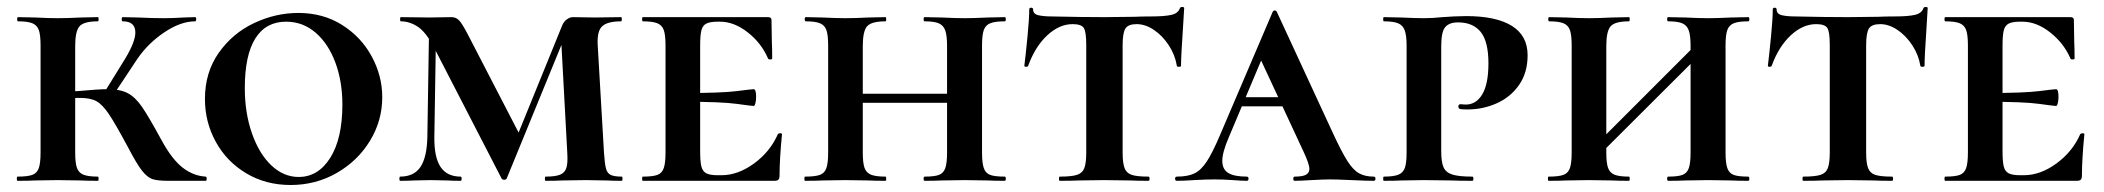

<svg xmlns="http://www.w3.org/2000/svg" viewBox="-20 -517 6016 549"><path d="M346 -96Q310 -163 291.5 -190.5Q273 -218 256 -227.5Q239 -237 209 -237Q184 -237 167 -236L166 -254L208 -257Q263 -262 287 -262Q324 -262 345.5 -250.5Q367 -239 386 -211.5Q405 -184 442 -116Q472 -61 502.5 -37.5Q533 -14 568 -12Q571 -12 571 -6Q571 0 568 0H461Q430 0 415.5 -5Q401 -10 386 -29Q371 -48 346 -96ZM30 -12Q59 -12 72.5 -17Q86 -22 91 -36.5Q96 -51 96 -81V-387Q96 -417 91 -431Q86 -445 72.5 -450.5Q59 -456 32 -456Q29 -456 29 -462Q29 -468 32 -468L80 -467Q120 -465 145 -465Q172 -465 212 -467L260 -468Q262 -468 262 -462Q262 -456 260 -456Q220 -456 207.5 -442Q195 -428 195 -385V-81Q195 -51 200 -37Q205 -23 218.5 -17.5Q232 -12 260 -12Q262 -12 262 -6Q262 0 260 0Q229 0 212 -1L145 -2L80 -1Q62 0 30 0Q28 0 28 -6Q28 -12 30 -12ZM276 -249 339 -351Q367 -398 367 -424Q367 -456 331 -456Q328 -456 328 -462Q328 -468 331 -468L375 -467Q415 -465 449 -465Q474 -465 506 -467L538 -468Q541 -468 541 -462Q541 -456 538 -456Q497 -456 450.5 -425Q404 -394 373 -349L302 -242Z M566 -234Q566 -310 605.5 -366Q645 -422 706.5 -451Q768 -480 833 -480Q904 -480 958.5 -445.5Q1013 -411 1043 -355.5Q1073 -300 1073 -239Q1073 -172 1038 -114.5Q1003 -57 943 -22.5Q883 12 811 12Q740 12 684 -21.5Q628 -55 597 -111.5Q566 -168 566 -234ZM959 -218Q959 -284 939 -338Q919 -392 882.5 -423.5Q846 -455 798 -455Q740 -455 710 -407Q680 -359 680 -265Q680 -194 700.5 -135.5Q721 -77 756 -44Q791 -11 834 -11Q890 -11 924.5 -66Q959 -121 959 -218Z M1207 -446 1227 -443 1222 -127Q1221 -68 1239.5 -40Q1258 -12 1297 -12Q1300 -12 1300 -6Q1300 0 1297 0Q1273 0 1260 -1L1212 -2L1163 -1Q1150 0 1124 0Q1122 0 1122 -6Q1122 -12 1124 -12Q1164 -12 1182.5 -40Q1201 -68 1202 -127ZM1758 0Q1731 0 1715 -1L1655 -2L1587 -1Q1570 0 1540 0Q1538 0 1538 -6Q1538 -12 1540 -12Q1568 -12 1581.5 -17.5Q1595 -23 1599.5 -37Q1604 -51 1602 -81L1584 -414L1613 -456L1429 -7Q1427 -3 1422 -3Q1416 -3 1414 -7L1219 -385Q1197 -426 1174 -441Q1151 -456 1126 -456Q1124 -456 1124 -462Q1124 -468 1126 -468L1209 -467L1271 -468Q1284 -468 1293 -458.5Q1302 -449 1319 -416L1467 -130L1421 -35L1587 -443Q1591 -454 1600 -461Q1609 -468 1618 -468L1680 -467L1756 -468Q1758 -468 1758 -462Q1758 -456 1756 -456Q1718 -456 1702.5 -442.5Q1687 -429 1689 -389L1707 -81Q1709 -50 1712.5 -36Q1716 -22 1726 -17Q1736 -12 1758 -12Q1760 -12 1760 -6Q1760 0 1758 0Z M1818 -12Q1847 -12 1860 -17Q1873 -22 1878 -36.5Q1883 -51 1883 -81V-387Q1883 -417 1878 -431Q1873 -445 1859.5 -450.5Q1846 -456 1818 -456Q1816 -456 1816 -462Q1816 -468 1818 -468H2176Q2186 -468 2186 -460L2187 -398Q2188 -379 2188 -350Q2188 -347 2182.5 -347Q2177 -347 2176 -350Q2157 -394 2118 -424.5Q2079 -455 2039 -455H2032Q2010 -455 1999.5 -449.5Q1989 -444 1985.5 -430Q1982 -416 1982 -386V-85Q1982 -55 1985.5 -41Q1989 -27 1999.5 -21.5Q2010 -16 2032 -16H2043Q2090 -16 2136 -49.5Q2182 -83 2204 -133Q2206 -136 2211 -136Q2216 -136 2216 -133Q2209 -61 2209 -15Q2209 -7 2206 -3.5Q2203 0 2194 0H1818Q1816 0 1816 -6Q1816 -12 1818 -12ZM1938 -226V-251Q2043 -251 2086.5 -256.5Q2130 -262 2135 -262Q2142 -262 2142 -240Q2142 -230 2140 -222Q2138 -214 2135 -214Q2130 -214 2086.5 -220Q2043 -226 1938 -226Z M2624 -456Q2621 -456 2621 -462Q2621 -468 2624 -468L2672 -467Q2712 -465 2739 -465Q2763 -465 2805 -467L2853 -468Q2856 -468 2856 -462Q2856 -456 2853 -456Q2825 -456 2811.5 -450.5Q2798 -445 2793 -431Q2788 -417 2788 -387V-81Q2788 -51 2793 -36.5Q2798 -22 2811 -17Q2824 -12 2853 -12Q2856 -12 2856 -6Q2856 0 2853 0Q2822 0 2805 -1L2739 -2L2672 -1Q2655 0 2624 0Q2621 0 2621 -6Q2621 -12 2624 -12Q2652 -12 2665 -17Q2678 -22 2683 -36.5Q2688 -51 2688 -81V-385Q2688 -415 2683 -429.5Q2678 -444 2665 -450Q2652 -456 2624 -456ZM2395 -249H2734V-223H2395ZM2284 -456Q2281 -456 2281 -462Q2281 -468 2284 -468L2332 -467Q2372 -465 2397 -465Q2424 -465 2464 -467L2512 -468Q2514 -468 2514 -462Q2514 -456 2512 -456Q2472 -456 2459.5 -442Q2447 -428 2447 -385V-81Q2447 -51 2452 -37Q2457 -23 2470.5 -17.5Q2484 -12 2512 -12Q2514 -12 2514 -6Q2514 0 2512 0Q2481 0 2464 -1L2397 -2L2332 -1Q2314 0 2282 0Q2280 0 2280 -6Q2280 -12 2282 -12Q2311 -12 2324.5 -17Q2338 -22 2343 -36.5Q2348 -51 2348 -81V-387Q2348 -417 2343 -431Q2338 -445 2324.5 -450.5Q2311 -456 2284 -456Z M2920 -329Q2919 -326 2914 -326Q2909 -326 2909 -329Q2913 -361 2918 -412.5Q2923 -464 2923 -490Q2923 -495 2928.5 -495Q2934 -495 2934 -490Q2934 -477 2949 -473.5Q2964 -470 2987 -470Q3073 -468 3138 -468L3225 -469Q3242 -470 3271 -470Q3310 -470 3329.5 -474.5Q3349 -479 3354 -494Q3355 -497 3360.5 -497Q3366 -497 3366 -494L3363 -444Q3357 -356 3357 -329Q3357 -326 3351 -326Q3345 -326 3345 -329Q3340 -360 3322 -387.5Q3304 -415 3279.5 -431.5Q3255 -448 3230 -448Q3206 -448 3198 -435.5Q3190 -423 3190 -387V-81Q3190 -51 3195.5 -36.5Q3201 -22 3216 -17Q3231 -12 3264 -12Q3267 -12 3267 -6Q3267 0 3264 0Q3231 0 3212 -1L3137 -2L3064 -1Q3045 0 3010 0Q3008 0 3008 -6Q3008 -12 3010 -12Q3044 -12 3059.5 -17Q3075 -22 3080.5 -36.5Q3086 -51 3086 -81V-389Q3086 -426 3079 -437Q3072 -448 3047 -448Q3009 -448 2974.5 -416Q2940 -384 2920 -329Z M3531 -239H3714L3721 -213H3516ZM3908 0Q3887 0 3845 -2Q3801 -4 3783 -4Q3766 -4 3730 -2Q3696 0 3682 0Q3678 0 3678 -6Q3678 -12 3682 -12Q3705 -12 3714.5 -17.5Q3724 -23 3724 -34Q3724 -48 3707 -84L3580 -357L3624 -434L3493 -123Q3475 -81 3475 -57Q3475 -33 3492 -22.5Q3509 -12 3545 -12Q3550 -12 3550 -6Q3550 0 3545 0Q3531 0 3505 -2Q3477 -4 3453 -4Q3428 -4 3394 -2Q3364 0 3345 0Q3340 0 3340 -6Q3340 -12 3345 -12Q3376 -12 3395 -21Q3414 -30 3430.5 -55Q3447 -80 3469 -132L3619 -483Q3621 -487 3625 -487Q3629 -487 3631 -483L3791 -137Q3816 -83 3832.5 -57Q3849 -31 3866 -21.5Q3883 -12 3908 -12Q3913 -12 3913 -6Q3913 0 3908 0Z M4190 -12Q4193 -12 4193 -6Q4193 0 4190 0Q4152 0 4131 -1L4052 -2L3987 -1Q3969 0 3937 0Q3935 0 3935 -6Q3935 -12 3937 -12Q3965 -12 3978.5 -17.5Q3992 -23 3997 -37Q4002 -51 4002 -81V-387Q4002 -416 3996.5 -430.5Q3991 -445 3977.5 -450.5Q3964 -456 3937 -456Q3935 -456 3935 -462Q3935 -468 3937 -468L3986 -467Q4028 -465 4051 -465Q4077 -465 4105 -468Q4116 -469 4136.5 -470Q4157 -471 4172 -471Q4258 -471 4303 -443Q4348 -415 4348 -359Q4348 -309 4323.5 -274Q4299 -239 4259.5 -221.5Q4220 -204 4176 -204Q4157 -204 4153 -206Q4150 -208 4150 -213Q4150 -219 4157 -219L4171 -218Q4201 -218 4218.5 -247.5Q4236 -277 4236 -336Q4236 -398 4214 -425.5Q4192 -453 4149 -453Q4124 -453 4112.5 -439.5Q4101 -426 4101 -385V-85Q4101 -54 4107.5 -39Q4114 -24 4132.5 -18Q4151 -12 4190 -12Z M4750 -456Q4747 -456 4747 -462Q4747 -468 4750 -468L4798 -467Q4838 -465 4865 -465Q4889 -465 4931 -467L4979 -468Q4982 -468 4982 -462Q4982 -456 4979 -456Q4951 -456 4937.5 -450.5Q4924 -445 4919 -431Q4914 -417 4914 -387V-81Q4914 -51 4919 -36.5Q4924 -22 4937 -17Q4950 -12 4979 -12Q4982 -12 4982 -6Q4982 0 4979 0Q4948 0 4931 -1L4865 -2L4798 -1Q4781 0 4750 0Q4747 0 4747 -6Q4747 -12 4750 -12Q4778 -12 4791 -17Q4804 -22 4809 -36.5Q4814 -51 4814 -81V-385Q4814 -415 4809 -429.5Q4804 -444 4791 -450Q4778 -456 4750 -456ZM4513 -73 4860 -420 4880 -400 4532 -53ZM4410 -456Q4407 -456 4407 -462Q4407 -468 4410 -468L4458 -467Q4498 -465 4523 -465Q4550 -465 4590 -467L4638 -468Q4640 -468 4640 -462Q4640 -456 4638 -456Q4598 -456 4585.5 -442Q4573 -428 4573 -385V-81Q4573 -51 4578 -37Q4583 -23 4596.5 -17.5Q4610 -12 4638 -12Q4640 -12 4640 -6Q4640 0 4638 0Q4607 0 4590 -1L4523 -2L4458 -1Q4440 0 4408 0Q4406 0 4406 -6Q4406 -12 4408 -12Q4437 -12 4450.5 -17Q4464 -22 4469 -36.5Q4474 -51 4474 -81V-387Q4474 -417 4469 -431Q4464 -445 4450.5 -450.5Q4437 -456 4410 -456Z M5046 -329Q5045 -326 5040 -326Q5035 -326 5035 -329Q5039 -361 5044 -412.5Q5049 -464 5049 -490Q5049 -495 5054.5 -495Q5060 -495 5060 -490Q5060 -477 5075 -473.5Q5090 -470 5113 -470Q5199 -468 5264 -468L5351 -469Q5368 -470 5397 -470Q5436 -470 5455.5 -474.5Q5475 -479 5480 -494Q5481 -497 5486.5 -497Q5492 -497 5492 -494L5489 -444Q5483 -356 5483 -329Q5483 -326 5477 -326Q5471 -326 5471 -329Q5466 -360 5448 -387.5Q5430 -415 5405.5 -431.5Q5381 -448 5356 -448Q5332 -448 5324 -435.5Q5316 -423 5316 -387V-81Q5316 -51 5321.5 -36.5Q5327 -22 5342 -17Q5357 -12 5390 -12Q5393 -12 5393 -6Q5393 0 5390 0Q5357 0 5338 -1L5263 -2L5190 -1Q5171 0 5136 0Q5134 0 5134 -6Q5134 -12 5136 -12Q5170 -12 5185.5 -17Q5201 -22 5206.5 -36.5Q5212 -51 5212 -81V-389Q5212 -426 5205 -437Q5198 -448 5173 -448Q5135 -448 5100.5 -416Q5066 -384 5046 -329Z M5542 -12Q5571 -12 5584 -17Q5597 -22 5602 -36.5Q5607 -51 5607 -81V-387Q5607 -417 5602 -431Q5597 -445 5583.5 -450.5Q5570 -456 5542 -456Q5540 -456 5540 -462Q5540 -468 5542 -468H5900Q5910 -468 5910 -460L5911 -398Q5912 -379 5912 -350Q5912 -347 5906.5 -347Q5901 -347 5900 -350Q5881 -394 5842 -424.5Q5803 -455 5763 -455H5756Q5734 -455 5723.5 -449.5Q5713 -444 5709.5 -430Q5706 -416 5706 -386V-85Q5706 -55 5709.5 -41Q5713 -27 5723.5 -21.5Q5734 -16 5756 -16H5767Q5814 -16 5860 -49.5Q5906 -83 5928 -133Q5930 -136 5935 -136Q5940 -136 5940 -133Q5933 -61 5933 -15Q5933 -7 5930 -3.5Q5927 0 5918 0H5542Q5540 0 5540 -6Q5540 -12 5542 -12ZM5662 -226V-251Q5767 -251 5810.5 -256.5Q5854 -262 5859 -262Q5866 -262 5866 -240Q5866 -230 5864 -222Q5862 -214 5859 -214Q5854 -214 5810.5 -220Q5767 -226 5662 -226Z"/></svg>

Font: Cormorant Unicase
Style: Bold
Weight: 700
Designer: Christian Thalmann (Catharsis Fonts)
Foundry: Catharsis Fonts
Version: Version 4.000